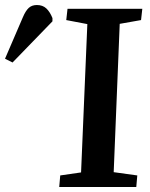

<svg xmlns="http://www.w3.org/2000/svg" viewBox="-195 -745 599 765"><path d="M153 -649 69 -665 74 -710H372L367 -665L282 -650L258 -59L352 -46L348 0H41L45 -46L128 -58ZM-145 -496 -175 -511 -104 -676Q-93 -702 -80.5 -713.5Q-68 -725 -48 -725Q-25 -725 -10.5 -711.5Q4 -698 14 -673V-660Z"/></svg>

Font: Literata 36pt SemiBold
Style: Italic
Weight: 600
Italic angle: -2°
Designer: Latin by Veronika Burian and Jose Scaglione. Greek by Irene Vlachou. Cyrillic by Vera Evstafieva
Foundry: TypeTogether
Version: Version 3.002